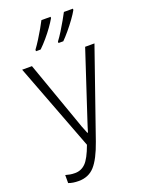

<svg xmlns="http://www.w3.org/2000/svg" viewBox="-175 -1030 849 1123"><g transform="rotate(-20 250.0 -468.5)"><path d="M114 11Q77 11 51 1V-49Q65 -45 78.5 -42.5Q92 -40 110 -40Q148 -40 175.5 -67.5Q203 -95 231 -172L25 -714H86L232 -302Q238 -283 244.5 -268.5Q251 -254 257 -237H261Q265 -253 270.5 -268.5Q276 -284 281 -301L417 -714H475L286 -171Q252 -74 214 -31.5Q176 11 114 11ZM278 -797Q294 -818 312 -847Q330 -876 345.5 -903.5Q361 -931 370 -948H426V-940Q415 -920 394.5 -891.5Q374 -863 350.5 -835Q327 -807 308 -788H278ZM138 -797Q155 -820 172.5 -848Q190 -876 205.5 -903Q221 -930 230 -948H287V-940Q275 -919 255.5 -891.5Q236 -864 212.5 -836.5Q189 -809 167 -788H138Z"/></g></svg>

Font: Noto Sans Mono ExtraCondensed Light
Style: Regular
Weight: 300
Width: 2
Designer: Monotype Design Team
Foundry: Monotype Imaging Inc.
Version: Version 2.014; ttfautohint (v1.8.4.7-5d5b)